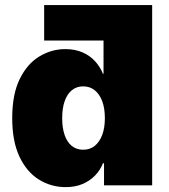

<svg xmlns="http://www.w3.org/2000/svg" viewBox="-20 -748 683 775"><path d="M496.6 -584.5H158.2V-727.5H594.2ZM245.1 7.3Q186 7.3 136.7 -23.4Q87.4 -54.2 58.3 -116.2Q29.3 -178.2 29.3 -271Q29.3 -367.7 59.8 -429.4Q90.3 -491.2 139.4 -520.5Q188.5 -549.8 243.2 -549.8Q282.7 -549.8 313 -536.6Q343.3 -523.4 364 -500.5Q384.8 -477.5 395.5 -450.2H397.9V-727.5H594.2V0H399.9V-88.9H395.5Q384.3 -60.5 363.3 -39.1Q342.3 -17.6 312.7 -5.1Q283.2 7.3 245.1 7.3ZM315.9 -143.6Q342.8 -143.6 362.3 -159.2Q381.8 -174.8 392.6 -203.4Q403.3 -231.9 403.3 -271Q403.3 -311 392.6 -339.6Q381.8 -368.2 362.3 -383.8Q342.8 -399.4 315.9 -399.4Q289.1 -399.4 270 -383.8Q251 -368.2 241 -339.6Q231 -311 231 -271Q231 -231.4 241 -202.6Q251 -173.8 270 -158.7Q289.1 -143.6 315.9 -143.6Z"/></svg>

Font: Inter 16pt Black
Style: Regular
Weight: 900
Version: Version 4.001;git-66647c0bb